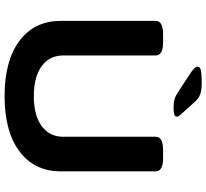

<svg xmlns="http://www.w3.org/2000/svg" viewBox="-52 -864 923 860"><g transform="rotate(90 410.0 -433.5)"><path d="M410 8Q251 8 162 -59Q73 -126 73 -244V-669Q73 -702 133 -702H168Q228 -702 228 -669V-254Q228 -193 276 -158Q324 -123 410 -123Q496 -123 544 -158Q592 -193 592 -254V-669Q592 -702 652 -702H687Q747 -702 747 -669V-244Q747 -126 658 -59Q569 8 410 8ZM464 -749Q439 -749 424.5 -753Q410 -757 394 -768L308 -824Q278 -844 278 -857Q278 -868 296 -871.5Q314 -875 349 -875Q384 -875 401.5 -868.5Q419 -862 435 -845L489 -785Q497 -777 499.5 -771.5Q502 -766 502 -762Q502 -749 464 -749Z"/></g></svg>

Font: Asap Expanded
Style: Bold
Weight: 700
Width: 7
Designer: Pablo Cosgaya
Foundry: Omnibus-Type
Version: Version 3.001; ttfautohint (v1.8.4.7-5d5b)